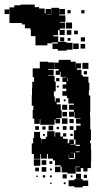

<svg xmlns="http://www.w3.org/2000/svg" viewBox="-115 -797 458 834"><path d="M60 -107H32V-128H23V-174H29V-198H33V-224H59V-198H63V-174H64V-193H84V-203H90V-227H122V-204H125V-222H147V-204H159V-218H173V-204H159V-194H179V-175H186V-191H206V-171H190V-169H213V-191H206V-231H232H216V-251H235V-260H215V-282H235V-284H209V-311H207V-290H185V-312H206V-320H185V-342H206V-347H182V-371H176V-381H156V-401H173V-412H157V-430H173V-441H156V-461H173V-463H148V-485H145V-472H127V-490H140V-497H122V-525H140V-537H192V-529H214V-504H215V-522H237V-500H219V-494H239V-470H245V-464H269V-438H273V-404H271V-382H277V-352V-310H276V-292H277V-250V-235H280V-187H276V-175H280V-146H281V-96H280V-67H265V-52H247V-67H236V-51H216V-71H232V-73H214V-43H178V-48H153V-73H148V-79H124V-100H115V-108H93V-128H89V-108H63V-128H60ZM58 -259H34V-282H27V-320H30V-338H23V-384H24V-413H25V-442H33V-462H27V-500H58V-529H94V-526H121V-496H94V-493H118V-469H94V-467H122V-442H127V-400H119V-378H103H123V-356H127V-370H145V-352H131V-344H149V-318H131H153V-284H129V-281H146V-261H126V-278H122V-255H90H60V-279H58ZM269 -498H243V-524H269ZM263 -474H249V-488H263ZM178 -444V-458H176V-444ZM143 -444H129V-458H143ZM140 -417H132V-425H140ZM170 -357H162V-365H170ZM177 -320H155V-342H177ZM176 -291H156V-311H176ZM178 -259H154V-283H178ZM205 -262H187V-280H205ZM116 -231H96V-251H116ZM204 -233H188V-249H204ZM174 -233H158V-249H174ZM54 -233H38V-249H54ZM83 -234H69V-248H83ZM141 -236H131V-246H141ZM201 -206H191V-216H201ZM80 -207H72V-215H80ZM214 -163H232V-168H214V-136H231V-139H214ZM207 -110H185V-127H184V-106H208V-109H211V-133H190V-132H207ZM60 -77H32V-105H60ZM86 -81H66V-101H86ZM112 -85H100V-97H112ZM148 -49H124V-73H148ZM86 -51H66V-71H86ZM54 -53H38V-69H54ZM110 -57H102V-65H110ZM237 -20H215V-42H237ZM175 -22H157V-40H175ZM263 -24H249V-38H263ZM81 -26H71V-36H81ZM110 -27H102V-35H110ZM200 -27H192V-35H200ZM49 -28H43V-34H49ZM244 17H208V12H183V-14H208V-19H244ZM268 11H244V-13H268ZM170 3H162V-5H170ZM109 2H103V-4H109ZM91 -600H39V-640H19V-668H17V-674H-7V-691H-20V-697H-44H-74V-735V-765H-53V-774H-26V-777H36V-766H55V-760H79V-739H83V-758H107V-734H88V-733H107V-734H108V-763H142V-734H143V-730H169V-702H145V-699H168V-673H145V-667H166V-645H144V-666H137V-644H117V-639H138V-615H174V-611H200V-581H174V-577H136V-584H113V-608H136V-613H112V-609H91ZM167 -734H143V-758H167ZM-75 -736H-95V-756H-75ZM192 -739H178V-753H192ZM252 -739H238V-753H252ZM198 -673H172V-699H198ZM195 -646H175V-666H195ZM223 -648H207V-664H223ZM164 -617H146V-635H164ZM254 -617H236V-635H254ZM191 -620H179V-632H191ZM227 -584H203V-608H227ZM255 -586H235V-606H255Z"/></svg>

Font: Rubik Storm
Style: Regular
Weight: 400
Designer: Hubert and Fischer, NaN
Foundry: Hubert and Fischer, NaN
Version: Version 2.201